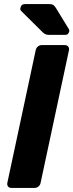

<svg xmlns="http://www.w3.org/2000/svg" viewBox="-20 -921 360 941"><path d="M36 0Q25 0 19.5 -7Q14 -14 16 -25L155 -675Q157 -686 165.5 -693Q174 -700 184 -700H298Q308 -700 314 -693Q320 -686 318 -675L179 -25Q177 -14 168.5 -7Q160 0 150 0ZM222 -750Q209 -750 202 -753.5Q195 -757 188 -764L83 -868Q78 -873 80 -881Q83 -901 103 -901H221Q234 -901 240 -897.5Q246 -894 254 -882L317 -779Q321 -773 319 -766Q315 -750 300 -750Z"/></svg>

Font: Rubik Light SemiBold
Style: Italic
Weight: 600
Italic angle: -12°
Version: Version 2.104